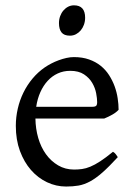

<svg xmlns="http://www.w3.org/2000/svg" viewBox="-20 -682 502 717"><path d="M242.2 -417.5Q216.8 -417.5 195.6 -407.7Q174.3 -397.9 158 -380.1Q141.6 -362.3 130.6 -337.6Q119.6 -313 115.2 -283.2H324.2Q335.4 -283.2 339.1 -286.9Q342.8 -290.5 342.8 -300.8Q342.8 -314 339.1 -333.7Q335.4 -353.5 324.5 -372.3Q313.5 -391.1 293.7 -404.3Q273.9 -417.5 242.2 -417.5ZM422.9 -272Q414.1 -262.2 399.4 -253.9Q384.8 -245.6 369.1 -239.3H112.3Q112.8 -201.2 122.8 -166.7Q132.8 -132.3 151.6 -106.2Q170.4 -80.1 197 -64.5Q223.6 -48.8 256.8 -48.8Q272 -48.8 286.4 -50.8Q300.8 -52.7 317.4 -59.6Q334 -66.4 354.2 -79.6Q374.5 -92.8 401.9 -115.2Q408.2 -111.8 412.8 -105.5Q417.5 -99.1 419.9 -95.2Q387.2 -59.6 362.5 -37.8Q337.9 -16.1 316.2 -4.4Q294.4 7.3 273.2 11Q252 14.6 227.1 14.6Q189.5 14.6 155.5 -1.5Q121.6 -17.6 95.7 -47.1Q69.8 -76.7 54.4 -118.4Q39.1 -160.2 39.1 -211.9Q39.1 -244.6 46.4 -276.4Q53.7 -308.1 67.6 -336.4Q81.5 -364.7 101.6 -388.7Q121.6 -412.6 147 -430.2Q157.7 -437.5 171.1 -444.6Q184.6 -451.7 199.2 -457Q213.9 -462.4 228.3 -465.6Q242.7 -468.8 255.9 -468.8Q287.6 -468.8 312.5 -460Q337.4 -451.2 356 -436.3Q374.5 -421.4 387.2 -401.6Q399.9 -381.8 408 -359.9Q416 -337.9 419.4 -315.2Q422.9 -292.5 422.9 -272ZM297.9 -615.7Q297.9 -602.1 293.5 -589.8Q289.1 -577.6 281.5 -568.6Q273.9 -559.6 263.7 -554.2Q253.4 -548.8 241.2 -548.8Q219.2 -548.8 209.7 -561Q200.2 -573.2 200.2 -595.7Q200.2 -609.4 204.6 -621.6Q209 -633.8 216.8 -642.8Q224.6 -651.9 234.6 -657Q244.6 -662.1 256.3 -662.1Q297.9 -662.1 297.9 -615.7Z"/></svg>

Font: Gentium Unicode
Style: Regular
Weight: 400
Version: Version 1.009